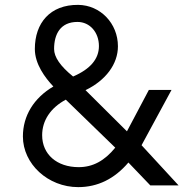

<svg xmlns="http://www.w3.org/2000/svg" viewBox="-20 -749 772 788"><path d="M301 19C381 19 450 -15 507 -82L597 12H713L561 -153L684 -380H591L501 -210L331 -379C414 -419 464 -486 464 -559C464 -653 392 -728 301 -729C186 -730 123 -655 123 -548C123 -486 165 -430 199 -394C119 -347 74 -274 74 -189C74 -76 177 19 301 19ZM280 -435C227 -478 202 -515 202 -548C202 -609 228 -659 298 -659C349 -659 386 -616 386 -560C386 -508 352 -466 280 -435ZM303 -63C213 -63 153 -116 153 -194C153 -254 187 -306 250 -340L453 -143C409 -89 361 -63 303 -63Z"/></svg>

Font: Oakes
Style: Regular
Weight: 400
Designer: Samuel Oakes
Foundry: Samuel Oakes
Version: Version 1.003;PS 001.003;hotconv 1.0.88;makeotf.lib2.5.64775